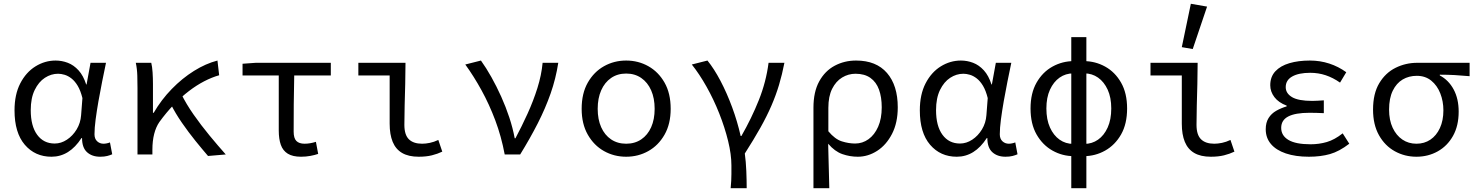

<svg xmlns="http://www.w3.org/2000/svg" viewBox="-20 -819 7840 1018"><path d="M253 12Q166 12 111.5 -51.5Q57 -115 57 -234Q57 -318 87.5 -377Q118 -436 168 -467Q218 -498 275 -498Q308 -498 339.5 -486Q371 -474 396.5 -446Q422 -418 437 -371H439L460 -486H542Q532 -438 521.5 -386Q511 -334 502 -282.5Q493 -231 487 -185.5Q481 -140 481 -107Q481 -83 495 -70Q509 -57 529 -57Q537 -57 546.5 -59Q556 -61 563 -64L575 -1Q564 4 548.5 8Q533 12 511 12Q468 12 441.5 -12Q415 -36 415 -87H412Q348 12 253 12ZM270 -58Q304 -58 335 -78.5Q366 -99 386.5 -133Q407 -167 410 -208L417 -299Q407 -339 392 -364Q377 -389 359 -403Q341 -417 322.5 -422.5Q304 -428 288 -428Q251 -428 218 -406.5Q185 -385 164 -342Q143 -299 143 -235Q143 -151 177 -104.5Q211 -58 270 -58Z M709 0V-353Q709 -382 708 -418Q707 -454 700 -486H782Q787 -466 789 -435.5Q791 -405 791 -373V-221H795Q835 -290 890.5 -347Q946 -404 1008.5 -443Q1071 -482 1133 -498L1142 -420Q1103 -409 1062.5 -388Q1022 -367 981.5 -336Q941 -305 901.5 -264Q862 -223 825 -172Q807 -146 797.5 -109Q788 -72 788 -25V0ZM1083 8Q1052 -28 1016 -72.5Q980 -117 945 -167.5Q910 -218 885 -268L941 -321Q967 -268 1006.5 -211.5Q1046 -155 1091 -100.5Q1136 -46 1177 0Z M1576 12Q1532 12 1506 -4Q1480 -20 1469 -51Q1458 -82 1458 -127V-419H1266V-481L1336 -486H1734V-419H1540Q1538 -341 1537.5 -265.5Q1537 -190 1537 -121Q1537 -86 1551.5 -71.5Q1566 -57 1595 -57Q1609 -57 1624 -59.5Q1639 -62 1655 -67L1667 -3Q1650 3 1626 7.5Q1602 12 1576 12Z M2200 12Q2146 12 2112 -8Q2078 -28 2062 -67Q2046 -106 2046 -163V-419H1880V-486H2130Q2130 -432 2128.5 -374Q2127 -316 2125.5 -260.5Q2124 -205 2124 -157Q2124 -104 2148 -80.5Q2172 -57 2218 -57Q2237 -57 2259 -61.5Q2281 -66 2304 -77L2325 -15Q2300 -3 2270 4.5Q2240 12 2200 12Z M2656 0Q2638 -96 2606 -181Q2574 -266 2533 -340.5Q2492 -415 2447 -477L2530 -498Q2558 -459 2585.5 -410Q2613 -361 2637.5 -306.5Q2662 -252 2680.5 -196Q2699 -140 2709 -86H2713Q2746 -148 2777 -216Q2808 -284 2829.5 -352.5Q2851 -421 2857 -486H2940Q2927 -402 2899.5 -323.5Q2872 -245 2831.5 -165.5Q2791 -86 2738 0Z M3300 12Q3236 12 3182.5 -18Q3129 -48 3096.5 -105Q3064 -162 3064 -242Q3064 -324 3096.5 -381Q3129 -438 3182.5 -468Q3236 -498 3300 -498Q3364 -498 3417.5 -468Q3471 -438 3503.5 -381Q3536 -324 3536 -242Q3536 -162 3503.5 -105Q3471 -48 3417.5 -18Q3364 12 3300 12ZM3300 -57Q3346 -57 3380 -80Q3414 -103 3432.5 -144.5Q3451 -186 3451 -242Q3451 -298 3432.5 -340Q3414 -382 3380 -405.5Q3346 -429 3300 -429Q3254 -429 3220 -405.5Q3186 -382 3167.5 -340Q3149 -298 3149 -242Q3149 -186 3167.5 -144.5Q3186 -103 3220 -80Q3254 -57 3300 -57Z M3854 179Q3856 157 3857 140Q3858 123 3858 104Q3858 85 3858 58Q3858 0 3840.5 -71.5Q3823 -143 3793.5 -217.5Q3764 -292 3726 -359.5Q3688 -427 3648 -477L3731 -498Q3766 -455 3800 -390.5Q3834 -326 3862 -250Q3890 -174 3907 -98H3911Q3965 -192 4003.5 -288.5Q4042 -385 4055 -486H4139Q4127 -424 4110.5 -369Q4094 -314 4070 -258.5Q4046 -203 4011.5 -141.5Q3977 -80 3929 -5Q3935 38 3937 87.5Q3939 137 3939 179Z M4293 179V-248Q4293 -332 4323.5 -387.5Q4354 -443 4405.5 -470.5Q4457 -498 4519 -498Q4626 -498 4683 -432Q4740 -366 4740 -250Q4740 -168 4709.5 -109Q4679 -50 4630.5 -19Q4582 12 4528 12Q4486 12 4446 -2Q4406 -16 4371 -57Q4372 -14 4373 23.5Q4374 61 4375 98.5Q4376 136 4377 179ZM4514 -58Q4553 -58 4585 -81Q4617 -104 4636 -147Q4655 -190 4655 -250Q4655 -304 4640.5 -344Q4626 -384 4595 -406Q4564 -428 4516 -428Q4478 -428 4445 -408Q4412 -388 4392 -348Q4372 -308 4372 -247V-123Q4407 -81 4443.5 -69.5Q4480 -58 4514 -58Z M5053 12Q4966 12 4911.5 -51.5Q4857 -115 4857 -234Q4857 -318 4887.5 -377Q4918 -436 4968 -467Q5018 -498 5075 -498Q5108 -498 5139.5 -486Q5171 -474 5196.5 -446Q5222 -418 5237 -371H5239L5260 -486H5342Q5332 -438 5321.5 -386Q5311 -334 5302 -282.5Q5293 -231 5287 -185.5Q5281 -140 5281 -107Q5281 -83 5295 -70Q5309 -57 5329 -57Q5337 -57 5346.5 -59Q5356 -61 5363 -64L5375 -1Q5364 4 5348.5 8Q5333 12 5311 12Q5268 12 5241.5 -12Q5215 -36 5215 -87H5212Q5148 12 5053 12ZM5070 -58Q5104 -58 5135 -78.5Q5166 -99 5186.5 -133Q5207 -167 5210 -208L5217 -299Q5207 -339 5192 -364Q5177 -389 5159 -403Q5141 -417 5122.5 -422.5Q5104 -428 5088 -428Q5051 -428 5018 -406.5Q4985 -385 4964 -342Q4943 -299 4943 -235Q4943 -151 4977 -104.5Q5011 -58 5070 -58Z M5674 9Q5613 9 5560.5 -20.5Q5508 -50 5476 -106Q5444 -162 5444 -244Q5444 -325 5476 -381Q5508 -437 5560.5 -466Q5613 -495 5674 -495L5671 -430Q5630 -430 5598 -407.5Q5566 -385 5547 -343.5Q5528 -302 5528 -244Q5528 -185 5547 -143Q5566 -101 5598 -78.5Q5630 -56 5671 -56ZM5726 9 5729 -56Q5770 -56 5802 -78.5Q5834 -101 5853 -143Q5872 -185 5872 -244Q5872 -302 5853 -343.5Q5834 -385 5802 -407.5Q5770 -430 5729 -430L5726 -495Q5787 -495 5839.5 -466Q5892 -437 5924 -381Q5956 -325 5956 -244Q5956 -162 5924 -106Q5892 -50 5839.5 -20.5Q5787 9 5726 9ZM5660 179V-622H5740V179Z M6400 12Q6346 12 6312 -8Q6278 -28 6262 -67Q6246 -106 6246 -163V-419H6080V-486H6330Q6330 -432 6328.5 -374Q6327 -316 6325.5 -260.5Q6324 -205 6324 -157Q6324 -104 6348 -80.5Q6372 -57 6418 -57Q6437 -57 6459 -61.5Q6481 -66 6504 -77L6525 -15Q6500 -3 6470 4.5Q6440 12 6400 12ZM6304 -559 6246 -569 6294 -799 6380 -784Z M6920 12Q6849 12 6797.5 -5.5Q6746 -23 6718.5 -55.5Q6691 -88 6691 -134Q6691 -169 6706 -193Q6721 -217 6746.5 -231.5Q6772 -246 6802 -255V-259Q6759 -275 6737 -304Q6715 -333 6715 -367Q6715 -412 6742 -441Q6769 -470 6816.5 -484Q6864 -498 6925 -498Q6979 -498 7028 -482Q7077 -466 7118 -436L7085 -381Q7048 -407 7009 -420Q6970 -433 6927 -433Q6866 -433 6831.5 -413.5Q6797 -394 6797 -357Q6797 -324 6830.5 -304Q6864 -284 6938 -284Q6952 -284 6966.5 -285Q6981 -286 6999 -287V-219Q6978 -220 6959.5 -220.5Q6941 -221 6923 -221Q6848 -221 6810.5 -201.5Q6773 -182 6773 -141Q6773 -100 6811.5 -77Q6850 -54 6929 -54Q6974 -54 7015 -66Q7056 -78 7099 -112L7134 -57Q7081 -16 7031.5 -2Q6982 12 6920 12Z M7490 12Q7428 12 7375.5 -17Q7323 -46 7291.5 -102Q7260 -158 7260 -238Q7260 -323 7293 -378Q7326 -433 7379.5 -459.5Q7433 -486 7494 -486H7772V-415Q7729 -419 7692.5 -421Q7656 -423 7614 -423V-419Q7661 -394 7687.5 -344.5Q7714 -295 7714 -227Q7714 -152 7684 -98.5Q7654 -45 7603 -16.5Q7552 12 7490 12ZM7490 -57Q7532 -57 7564 -78.5Q7596 -100 7614.5 -140Q7633 -180 7633 -234Q7633 -282 7616.5 -324Q7600 -366 7568.5 -391.5Q7537 -417 7492 -417Q7450 -417 7417 -397.5Q7384 -378 7364.5 -338Q7345 -298 7345 -238Q7345 -182 7364 -141.5Q7383 -101 7415.5 -79Q7448 -57 7490 -57Z"/></svg>

Font: Source Code Variable
Style: Regular
Weight: 400
Monospace: yes
Designer: Paul D. Hunt, Teo Tuominen
Foundry: Adobe Systems Incorporated
Version: Version 1.010;hotconv 1.0.106;makeotfexe 2.5.65593